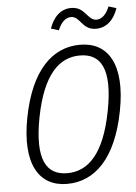

<svg xmlns="http://www.w3.org/2000/svg" viewBox="-62 -994 744 1052"><g transform="rotate(-5 310.0 -468.0)"><path d="M586.5 -361C636 -615.5 553.5 -742 400.5 -742C247.5 -742 128 -625.5 78.5 -371C29 -115 111.5 11.5 264.5 11.5C417.5 11.5 537 -105 586.5 -361ZM520 -366C475 -132.5 384 -47 270.5 -47C157 -47 100 -132.5 145 -366C190.5 -598.5 281 -683.5 394.5 -683.5C508 -683.5 565.5 -598.5 520 -366ZM369.5 -947C315 -947 272.5 -910.5 249.5 -844L292 -831C309 -873 334.5 -897.5 364 -897.5C416 -897.5 418 -821.5 496.5 -821.5C551 -821.5 594.5 -858 617 -924.5L574.5 -937.5C557.5 -895.5 533 -871 503.5 -871C451.5 -871 448 -947 369.5 -947Z"/></g></svg>

Font: Monaspace Neon ExtraLight
Style: Italic
Weight: 200
Italic angle: -11°
Designer: Riley Cran & the Lettermatic Team
Foundry: Lettermatic
Version: Version 1.200 (Monaspace Neon)